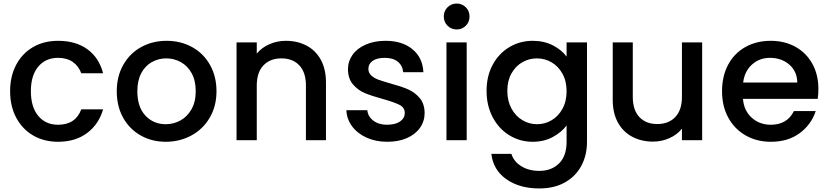

<svg xmlns="http://www.w3.org/2000/svg" viewBox="-20 -790 4669 1082"><path d="M37 -276Q37 -361 71.5 -425.5Q106 -490 167 -525Q228 -560 307 -560Q407 -560 472.5 -512.5Q538 -465 561 -377H438Q423 -418 390 -441Q357 -464 307 -464Q237 -464 195.5 -414.5Q154 -365 154 -276Q154 -187 195.5 -137Q237 -87 307 -87Q406 -87 438 -174H561Q537 -90 471 -40.5Q405 9 307 9Q228 9 167 -26.5Q106 -62 71.5 -126.5Q37 -191 37 -276Z M914 9Q836 9 773 -26.5Q710 -62 674 -126.5Q638 -191 638 -276Q638 -360 675 -425Q712 -490 776 -525Q840 -560 919 -560Q998 -560 1062 -525Q1126 -490 1163 -425Q1200 -360 1200 -276Q1200 -192 1162 -127Q1124 -62 1058.5 -26.5Q993 9 914 9ZM914 -90Q958 -90 996.5 -111Q1035 -132 1059 -174Q1083 -216 1083 -276Q1083 -336 1060 -377.5Q1037 -419 999 -440Q961 -461 917 -461Q873 -461 835.5 -440Q798 -419 776 -377.5Q754 -336 754 -276Q754 -187 799.5 -138.5Q845 -90 914 -90Z M1591 -560Q1656 -560 1707.5 -533Q1759 -506 1788 -453Q1817 -400 1817 -325V0H1704V-308Q1704 -382 1667 -421.5Q1630 -461 1566 -461Q1502 -461 1464.5 -421.5Q1427 -382 1427 -308V0H1313V-551H1427V-488Q1455 -522 1498.5 -541Q1542 -560 1591 -560Z M2162 9Q2097 9 2045.5 -14.5Q1994 -38 1964 -78.5Q1934 -119 1932 -169H2050Q2053 -134 2083.5 -110.5Q2114 -87 2160 -87Q2208 -87 2234.5 -105.5Q2261 -124 2261 -153Q2261 -184 2231.5 -199Q2202 -214 2138 -232Q2076 -249 2037 -265Q1998 -281 1969.5 -314Q1941 -347 1941 -401Q1941 -445 1967 -481.5Q1993 -518 2041.5 -539Q2090 -560 2153 -560Q2247 -560 2304.5 -512.5Q2362 -465 2366 -383H2252Q2249 -420 2222 -442Q2195 -464 2149 -464Q2104 -464 2080 -447Q2056 -430 2056 -402Q2056 -380 2072 -365Q2088 -350 2111 -341.5Q2134 -333 2179 -320Q2239 -304 2277.5 -287.5Q2316 -271 2344 -239Q2372 -207 2373 -154Q2373 -107 2347 -70Q2321 -33 2273.5 -12Q2226 9 2162 9Z M2554 -624Q2523 -624 2502 -645Q2481 -666 2481 -697Q2481 -728 2502 -749Q2523 -770 2554 -770Q2584 -770 2605 -749Q2626 -728 2626 -697Q2626 -666 2605 -645Q2584 -624 2554 -624ZM2610 -551V0H2496V-551Z M2982 -560Q3046 -560 3095.5 -534.5Q3145 -509 3173 -471V-551H3288V9Q3288 85 3256 144.5Q3224 204 3163.5 238Q3103 272 3019 272Q2907 272 2833 219.5Q2759 167 2749 77H2862Q2875 120 2917.5 146.5Q2960 173 3019 173Q3088 173 3130.5 131Q3173 89 3173 9V-83Q3144 -44 3094.5 -17.5Q3045 9 2982 9Q2910 9 2850.5 -27.5Q2791 -64 2756.5 -129.5Q2722 -195 2722 -278Q2722 -361 2756.5 -425Q2791 -489 2850.5 -524.5Q2910 -560 2982 -560ZM3173 -276Q3173 -333 3149.5 -375Q3126 -417 3088 -439Q3050 -461 3006 -461Q2962 -461 2924 -439.5Q2886 -418 2862.5 -376.5Q2839 -335 2839 -278Q2839 -221 2862.5 -178Q2886 -135 2924.5 -112.5Q2963 -90 3006 -90Q3050 -90 3088 -112Q3126 -134 3149.5 -176.5Q3173 -219 3173 -276Z M3937 -551V0H3823V-65Q3796 -31 3752.5 -11.5Q3709 8 3660 8Q3595 8 3543.5 -19Q3492 -46 3462.5 -99Q3433 -152 3433 -227V-551H3546V-244Q3546 -170 3583 -130.5Q3620 -91 3684 -91Q3748 -91 3785.5 -130.5Q3823 -170 3823 -244V-551Z M4592 -289Q4592 -258 4588 -233H4167Q4172 -167 4216 -127Q4260 -87 4324 -87Q4416 -87 4454 -164H4577Q4552 -88 4486.5 -39.5Q4421 9 4324 9Q4245 9 4182.5 -26.5Q4120 -62 4084.5 -126.5Q4049 -191 4049 -276Q4049 -361 4083.5 -425.5Q4118 -490 4180.5 -525Q4243 -560 4324 -560Q4402 -560 4463 -526Q4524 -492 4558 -430.5Q4592 -369 4592 -289ZM4473 -325Q4472 -388 4428 -426Q4384 -464 4319 -464Q4260 -464 4218 -426.5Q4176 -389 4168 -325Z"/></svg>

Font: Fz Poppins Med
Style: Regular
Weight: 500
Designer: Ninad Kale (Devanagari), Jonny Pinhorn (Latin)
Foundry: Indian Type Foundry
Version: Vit hóa bi Vntype.Com & FontZin.Com